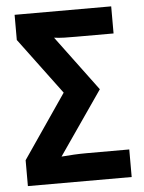

<svg xmlns="http://www.w3.org/2000/svg" viewBox="-52 -756 600 798"><g transform="rotate(-5 248.0 -357.0)"><path d="M32 0H465V-115H286C251 -115 218 -113 182 -110L365 -375L194 -605C220 -601 252 -601 286 -601H442V-714H39V-609L214 -374L32 -108Z"/></g></svg>

Font: Noto Sans Display SemiCondensed
Style: Bold
Weight: 700
Width: 4
Designer: Monotype Design Team
Foundry: Monotype Imaging Inc.
Version: Version 1.900